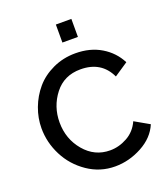

<svg xmlns="http://www.w3.org/2000/svg" viewBox="-163 -1031 1009 1152"><g transform="rotate(-20 342.0 -455.0)"><path d="M35 -360Q35 -425 58.5 -488Q82 -551 125 -601.5Q168 -652 234.5 -683Q301 -714 379 -714Q473 -714 543 -672Q613 -630 649 -559L561 -500Q508 -613 375 -613Q270 -613 209.5 -535Q149 -457 149 -356Q149 -250 214.5 -172.5Q280 -95 378 -95Q435 -95 488 -124.5Q541 -154 567 -212L660 -159Q628 -83 545.5 -38.5Q463 6 374 6Q278 6 199 -48Q120 -102 77.5 -185.5Q35 -269 35 -360ZM428 -801H329V-916H428Z"/></g></svg>

Font: Raleway
Style: Regular
Weight: 600
Designer: Matt McInerney, Pablo Impallari, Rodrigo Fuenzalida
Foundry: Matt McInerney, Pablo Impallari, Rodrigo Fuenzalida
Version: Version 1.000;PS 001.001;hotconv 1.0.56; ttfautohint (v1.5)